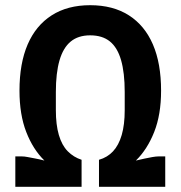

<svg xmlns="http://www.w3.org/2000/svg" viewBox="-20 -719 695 739"><path d="M39 0V-117H64Q74 -117 86.5 -114.5Q99 -112 115.5 -109Q132 -106 151 -101Q107 -144 81 -211Q55 -278 55 -370Q55 -475 86.5 -548Q118 -621 179 -660Q240 -699 327 -699Q415 -699 476 -660Q537 -621 568.5 -548Q600 -475 600 -370Q600 -278 573.5 -211Q547 -144 503 -101Q520 -105 536 -108.5Q552 -112 566.5 -114.5Q581 -117 591 -117H616V0H361V-104Q393 -113 415 -136.5Q437 -160 448.5 -199.5Q460 -239 460 -295V-365Q460 -439 446 -487.5Q432 -536 403 -559.5Q374 -583 327 -583Q281 -583 252 -559Q223 -535 209 -486.5Q195 -438 195 -365V-295Q195 -239 206.5 -199.5Q218 -160 240.5 -137Q263 -114 294 -104V0Z"/></svg>

Font: Archivo Condensed
Style: Bold
Weight: 700
Width: 3
Designer: Hector Gatti
Foundry: Omnibus-Type
Version: Version 2.001